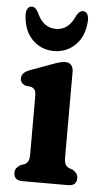

<svg xmlns="http://www.w3.org/2000/svg" viewBox="-50 -698 390 731"><g transform="rotate(5 145.0 -332.5)"><path d="M218 -432.5V-105.5Q218 -86 222.8 -77.5Q227.5 -69 236.5 -65L250 -60.5Q260 -54.5 265.5 -47.5Q271 -40.5 271 -29.5Q271 0 238 0H64Q31 0 31 -29.5Q31 -40.5 36.5 -47.5Q42 -54.5 52.5 -60.5L66 -65Q75 -69 79.8 -77.5Q84.5 -86 84.5 -105.5V-326Q84.5 -343 79.8 -350.2Q75 -357.5 65.5 -360.5L44 -363Q24 -371.5 24 -389.5Q24 -411 53.5 -422.5L135 -452.5Q152.5 -459 164.8 -462.5Q177 -466 188.5 -466Q202 -466 210 -456.8Q218 -447.5 218 -432.5ZM140.1 -588.5Q188.9 -588.5 213.1 -645.5Q223.8 -665 237.3 -665Q248.5 -665 254.3 -655.2Q260.1 -645.5 259.2 -629.5Q255.5 -570 221.7 -537Q188 -504 140.1 -504Q91.7 -504 58.2 -537Q24.7 -570 20.9 -629.5Q20 -645.5 25.8 -655.2Q31.6 -665 42.3 -665Q56.3 -665 66.5 -645.5Q90.7 -588.5 140.1 -588.5Z"/></g></svg>

Font: Fraunces 72pt SuperSoft SemiBold
Style: Regular
Weight: 600
Version: Version 1.000;[b76b70a41]